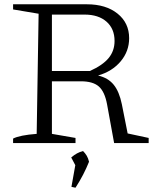

<svg xmlns="http://www.w3.org/2000/svg" viewBox="-20 -667 736 895"><path d="M575 -45 673 -24V0H512L479 -181Q468 -240 440.5 -264Q413 -288 357 -288H222V-43L332 -24V0H41V-21Q72 -37 151 -43L160 -603L41 -623V-647H385Q474 -647 528 -603.5Q582 -560 582 -489Q582 -428 542.5 -381Q503 -334 437 -315Q484 -304 510 -272Q536 -240 548 -181ZM374 -599H222V-336H399Q459 -363 486.5 -396.5Q514 -430 514 -476Q514 -533 476.5 -566Q439 -599 374 -599ZM313 204 331 103 312 67Q326 55 339 48Q352 41 367 37Q377 47 384 58.5Q391 70 395 87Q383 117 367.5 147Q352 177 332 208Z"/></svg>

Font: Piazzolla SC Light
Style: Regular
Weight: 300
Designer: Juan Pablo del Peral
Foundry: Huerta Tipografica
Version: Version 1.330